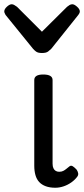

<svg xmlns="http://www.w3.org/2000/svg" viewBox="-67 -865 395 902"><path d="M193 17Q167 17 148 10Q129 3 117 -10Q105 -23 99.5 -42.5Q94 -62 94 -86V-489Q94 -502 104.5 -508.5Q115 -515 136 -515Q158 -515 169 -508.5Q180 -502 180 -489V-96Q180 -83 184 -74.5Q188 -66 195 -62Q202 -58 211 -58Q222 -58 230 -62Q238 -66 245 -72Q252 -78 260 -84Q267 -89 275.5 -83.5Q284 -78 293 -68Q298 -61 300 -52Q302 -43 296 -35Q285 -20 268 -8Q251 4 231.5 10.5Q212 17 193 17ZM273 -845Q282 -845 295 -833.5Q308 -822 308 -811Q308 -809 307 -805.5Q306 -802 301 -795L174 -636Q168 -630 159 -623Q150 -616 130 -616Q111 -616 102 -623Q93 -630 88 -636L-41 -795Q-45 -802 -46 -805.5Q-47 -809 -47 -811Q-47 -822 -34.5 -833.5Q-22 -845 -12 -845Q-6 -845 0 -841.5Q6 -838 13 -833L130 -716L248 -833Q254 -838 260 -841.5Q266 -845 273 -845Z"/></svg>

Font: Playwrite FR Trad
Style: Regular
Weight: 400
Designer: Veronika Burian, José Scaglione
Foundry: TypeTogether
Version: Version 1.000